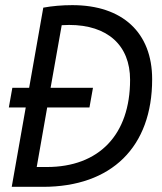

<svg xmlns="http://www.w3.org/2000/svg" viewBox="-20 -723 626 743"><path d="M14.2 -307.1H79.6L25.4 0H146C412.1 0 568.8 -154.3 568.8 -416.5C568.8 -596.7 454.1 -703.1 259.8 -703.1C220.2 -703.1 181.6 -699.7 147.5 -693.4L92.8 -383.3H27.8ZM122.1 -76.7 162.6 -307.1H326.2L339.8 -383.3H175.8L218.8 -625.5C228 -626 237.8 -626.5 247.6 -626.5C396 -626.5 483.4 -547.9 483.4 -414.1C483.4 -201.7 363.3 -76.7 161.1 -76.7Z"/></svg>

Font: Cascadia Code SemiLight
Style: Italic
Weight: 350
Italic angle: -10°
Monospace: yes
Designer: Aaron Bell
Foundry: Saja Typeworks
Version: Version 2404.023